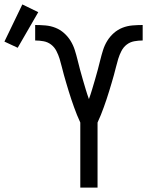

<svg xmlns="http://www.w3.org/2000/svg" viewBox="-152 -848 672 868"><path d="M211 0V-294Q203 -311 196 -328.5Q189 -346 182.5 -364Q176 -382 170 -400Q164 -418 158.5 -436Q153 -454 147.5 -472.5Q142 -491 137 -509Q132 -527 127.5 -545.5Q123 -564 117.5 -582Q112 -600 103 -617.5Q94 -635 79 -646.5Q64 -658 45 -661.5Q26 -665 7 -665V-735Q30 -735 53.5 -733Q77 -731 98.5 -722.5Q120 -714 137.5 -698.5Q155 -683 167 -663.5Q179 -644 186 -622Q193 -600 198.5 -577.5Q204 -555 210 -532.5Q216 -510 222.5 -488Q229 -466 235.5 -444Q242 -422 250 -400Q258 -422 264.5 -444Q271 -466 277.5 -488Q284 -510 290 -532.5Q296 -555 301.5 -577.5Q307 -600 314 -622Q321 -644 333 -663.5Q345 -683 362.5 -698.5Q380 -714 401.5 -722.5Q423 -731 446.5 -733Q470 -735 493 -735V-665Q474 -665 455 -661.5Q436 -658 421 -646.5Q406 -635 397 -617.5Q388 -600 382.5 -582Q377 -564 372.5 -545.5Q368 -527 363 -509Q358 -491 352.5 -472.5Q347 -454 341.5 -436Q336 -418 330 -400Q324 -382 317.5 -364Q311 -346 304 -328.5Q297 -311 289 -294V0ZM-72 -632 -132 -660 -51 -828 21 -793Z"/></svg>

Font: Iosevka Curly
Style: Regular
Weight: 400
Monospace: yes
Designer: Belleve Invis
Foundry: Belleve Invis
Version: Version 22.1.2; ttfautohint (v1.8.4)